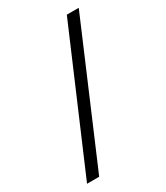

<svg xmlns="http://www.w3.org/2000/svg" viewBox="-162 -678 670 775"><g transform="rotate(-30 173.0 -291.0)"><path d="M66.4 24.4Q51.8 24.4 9.8 24.4Q77.1 -133.8 280.3 -607.4Q293.9 -607.4 335.9 -607.4Q268.6 -449.2 66.4 24.4Z"/></g></svg>

Font: BSRU BANSOMDEJ
Style: Regular
Weight: 400
Designer: Wisit Potiwat
Version: Version 1.000;PS 002.000;hotconv 1.0.70;makeotf.lib2.5.58329